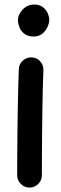

<svg xmlns="http://www.w3.org/2000/svg" viewBox="-20 -787 272 862"><path d="M60.5 -694.8Q60.5 -722.2 82 -744.4Q103.5 -766.6 133.8 -766.6Q158.2 -766.6 173.1 -754.6Q188 -742.7 194.6 -726.8Q201.2 -710.9 201.2 -698.2Q201.2 -683.1 193.1 -665.5Q185.1 -647.9 169.7 -635.5Q154.3 -623 131.3 -623Q104.5 -623 88.9 -635.7Q73.2 -648.4 66.9 -665.3Q60.5 -682.1 60.5 -694.8ZM122.1 -529.3Q145 -528.8 160.4 -511.7Q175.8 -494.6 174.8 -471.7Q173.3 -438 172.1 -389.6Q170.9 -341.3 170.2 -286.6Q169.4 -231.9 168.9 -177.7Q168.5 -123.5 168.2 -77.1Q168 -30.8 168 0Q168 22.5 151.6 38.8Q135.3 55.2 112.3 55.2Q89.8 55.2 73.5 38.8Q57.1 22.5 57.1 0Q57.1 -30.8 57.4 -77.4Q57.6 -124 58.1 -178.5Q58.6 -232.9 59.6 -288.1Q60.5 -343.3 61.8 -392.3Q63 -441.4 64.5 -476.6Q65.4 -499.5 82.5 -514.9Q99.6 -530.3 122.1 -529.3Z"/></svg>

Font: Mikhak-FD SemiBold
Style: Regular
Weight: 600
Designer: Amin Abedi
Version: Version 3.2